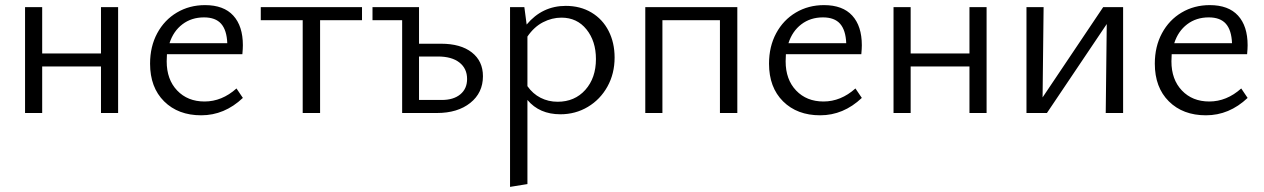

<svg xmlns="http://www.w3.org/2000/svg" viewBox="-20 -442 4946 751"><path d="M375 -182H145V0H78V-414H145V-233H375V-414H442V0H375Z M567 -193Q567 -260 595 -312Q623 -364 672 -393Q721 -422 782 -422Q855 -422 892.5 -381Q930 -340 930 -265Q930 -252 928 -230H633L632 -202Q632 -131 673 -88Q714 -45 780 -45Q848 -45 905 -96L930 -59Q858 9 767 9Q677 9 622 -45.5Q567 -100 567 -193ZM869 -273Q867 -324 845 -349Q823 -374 778 -374Q729 -374 693.5 -347Q658 -320 643 -273Z M1164 -363H1000V-414H1396V-363H1232V0H1164Z M1553 -363H1437V-414H1619V-271H1705Q1782 -271 1825.5 -237Q1869 -203 1869 -144Q1869 -79 1819.5 -39.5Q1770 0 1689 0H1553ZM1708 -51Q1754 -51 1780.5 -73Q1807 -95 1807 -133Q1807 -174 1777 -197.5Q1747 -221 1693 -221H1619V-51Z M2043 -51V278L1975 289V-414H2031L2040 -346Q2101 -419 2193 -419Q2250 -419 2293.5 -393Q2337 -367 2360.5 -321Q2384 -275 2384 -217Q2384 -154 2356 -103.5Q2328 -53 2279.5 -24Q2231 5 2172 5Q2090 5 2043 -51ZM2161 -44Q2228 -44 2269.5 -90.5Q2311 -137 2311 -211Q2311 -281 2274 -327Q2237 -373 2176 -373Q2139 -373 2104 -355Q2069 -337 2043 -299V-105Q2064 -75 2094.5 -59.5Q2125 -44 2161 -44Z M2796 -363H2571V0H2504V-414H2864V0H2796Z M2988 -193Q2988 -260 3016 -312Q3044 -364 3093 -393Q3142 -422 3203 -422Q3276 -422 3313.5 -381Q3351 -340 3351 -265Q3351 -252 3349 -230H3054L3053 -202Q3053 -131 3094 -88Q3135 -45 3201 -45Q3269 -45 3326 -96L3351 -59Q3279 9 3188 9Q3098 9 3043 -45.5Q2988 -100 2988 -193ZM3290 -273Q3288 -324 3266 -349Q3244 -374 3199 -374Q3150 -374 3114.5 -347Q3079 -320 3064 -273Z M3772 -182H3542V0H3475V-414H3542V-233H3772V-414H3839V0H3772Z M4309 -348 4075 0H3995V-414H4062L4058 -61L4295 -414H4373V0H4305Z M4497 -193Q4497 -260 4525 -312Q4553 -364 4602 -393Q4651 -422 4712 -422Q4785 -422 4822.5 -381Q4860 -340 4860 -265Q4860 -252 4858 -230H4563L4562 -202Q4562 -131 4603 -88Q4644 -45 4710 -45Q4778 -45 4835 -96L4860 -59Q4788 9 4697 9Q4607 9 4552 -45.5Q4497 -100 4497 -193ZM4799 -273Q4797 -324 4775 -349Q4753 -374 4708 -374Q4659 -374 4623.5 -347Q4588 -320 4573 -273Z"/></svg>

Font: LXGW Bright GB
Style: Regular
Weight: 400
Designer: Christian Thalmann (Catharsis Fonts)
Foundry: LXGW / Christian Thalmann (Catharsis Fonts) / Fontworks Inc.
Version: Version 5.510